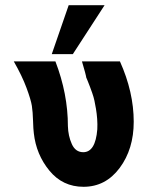

<svg xmlns="http://www.w3.org/2000/svg" viewBox="-20 -708 585 738"><path d="M179 -500 244 -688H382L260 -500ZM33 -472H193Q241 -347 241 -223Q242 -186 256 -154.5Q270 -123 300 -123Q347 -123 354 -211Q355 -231 353.5 -251Q352 -271 349 -289Q346 -307 343 -321Q340 -335 334.5 -350.5Q329 -366 326 -374Q323 -382 318 -394.5Q313 -407 312 -409V-408Q310 -422 295 -472H441Q494 -354 494 -240Q494 -135 440 -62.5Q386 10 301 10Q221 10 170 -52Q119 -114 110 -196Q108 -210 107 -244Q106 -278 102.5 -301Q99 -324 82 -370Q65 -416 33 -472Z"/></svg>

Font: Coval
Style: ExtraBold
Weight: 800
Foundry: Context Ltd
Version: Version 001.000